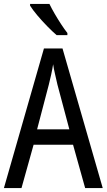

<svg xmlns="http://www.w3.org/2000/svg" viewBox="-20 -963 547 983"><path d="M416 0 354 -222H152L90 0H0L205 -715H300L506 0ZM274 -530Q269 -553 262 -582.5Q255 -612 252 -634Q248 -608 242 -581Q236 -554 230 -530L170 -301H335ZM233 -943Q244 -920 260 -892.5Q276 -865 293 -839Q310 -813 325 -794V-783H270Q250 -800 222.5 -828Q195 -856 171 -884.5Q147 -913 134 -934V-943Z"/></svg>

Font: Noto Sans Bengali UI Condensed
Style: Regular
Weight: 400
Width: 3
Designer: Jelle Bosma - Monotype Design Team
Foundry: Monotype Imaging Inc.
Version: Version 2.003; ttfautohint (v1.8.4.7-5d5b)